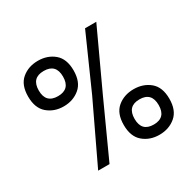

<svg xmlns="http://www.w3.org/2000/svg" viewBox="-159 -910 1118 1097"><g transform="rotate(-30 399.5 -362.0)"><path d="M96.5 -670.5Q140 -707 203 -707Q266 -707 309.5 -670.5Q353 -634 353 -557.5Q353 -481 309 -444Q265 -407 202.5 -407Q140 -407 96.5 -444Q53 -481 53 -557.5Q53 -634 96.5 -670.5ZM283 -557Q283 -640 203 -640Q123 -640 123 -557Q123 -474 203 -474Q283 -474 283 -557ZM445 -143.5Q445 -220 488.5 -256.5Q532 -293 595.5 -293Q659 -293 702.5 -256.5Q746 -220 746 -143.5Q746 -67 702 -30Q658 7 595 7Q532 7 488.5 -30Q445 -67 445 -143.5ZM675 -143Q675 -226 595.5 -226Q516 -226 516 -143Q516 -60 595.5 -60Q675 -60 675 -143ZM263 9H188L374 -382L530 -733H604L427 -351Z"/></g></svg>

Font: Ruda
Style: Regular
Weight: 400
Designer: Mariela Monsalve, Angelina Sanchez
Foundry: Mariela Monsalve, Angelina Sanchez
Version: Version 1.002